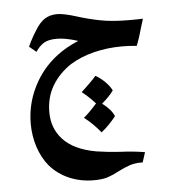

<svg xmlns="http://www.w3.org/2000/svg" viewBox="-50 -385 700 767"><g transform="rotate(-5 300.0 -1.0)"><path d="M539 -264Q526 -216 513 -184Q483 -187 455 -187Q395 -187 341 -173.5Q287 -160 245 -134Q197 -102 169.5 -56Q142 -10 142 50Q142 114 182 158Q225 206 316 222Q361 229 410 232Q462 234 509 242L496 282Q467 281 444.5 288.5Q422 296 397 309Q373 322 351.5 329Q330 336 296 336Q243 336 197.5 316.5Q152 297 120 260Q93 227 78.5 182.5Q64 138 64 89Q64 0 110 -79Q144 -137 198 -177Q232 -203 282 -224Q232 -240 197 -240Q164 -240 145.5 -229Q127 -218 112 -195L84 -218Q99 -251 117 -279Q136 -311 157 -324.5Q178 -338 207 -338Q233 -338 284 -322Q328 -308 376 -298.5Q424 -289 492 -289Q531 -289 547 -290Q545 -283 543 -276.5Q541 -270 539 -264ZM402 88Q393 100 376 118Q359 136 343 148Q313 111 278 84Q300 66 331 31Q308 5 278 -19Q293 -33 310 -49.5Q327 -66 338 -79Q358 -68 376 -50Q394 -32 402 -15Q385 9 355 34Q390 60 402 88Z"/></g></svg>

Font: Mirza SemiBold
Style: Regular
Weight: 600
Designer: Arabic design by Kourosh Beigpour, Latin design by Eduardo Tunni, engineering by Lasse Fister
Version: Version 1.0010g